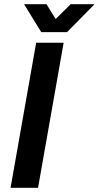

<svg xmlns="http://www.w3.org/2000/svg" viewBox="-20 -888 467 908"><path d="M30 0 151 -686H281L160 0ZM427 -868 297 -736H175L94 -868H200L265 -763L209 -764L314 -868Z"/></svg>

Font: Archivo SemiBold SemiBold
Style: Italic
Weight: 600
Italic angle: -10°
Version: Version 2.001